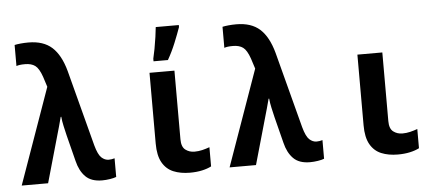

<svg xmlns="http://www.w3.org/2000/svg" viewBox="-52 -907 2356 1036"><g transform="rotate(-5 1126.0 -389.5)"><path d="M462 10Q403 10 372 -21.5Q341 -53 328 -107L292 -249Q286 -274 280 -301Q274 -328 272 -351H269Q263 -326 255 -299Q247 -272 243 -257L170 0H27L211 -519L193 -575Q177 -621 156.5 -636Q136 -651 102 -651Q85 -651 74 -649.5Q63 -648 55 -645V-759Q68 -762 88 -764Q108 -766 130 -766Q211 -766 257.5 -724Q304 -682 328 -594L436 -182Q450 -131 468 -114.5Q486 -98 507 -98Q523 -98 539 -103V-2Q527 3 505 6.5Q483 10 462 10Z M938 10Q887 10 848.5 -6Q810 -22 788.5 -60Q767 -98 767 -163V-546H902V-174Q902 -133 923 -117Q944 -101 972 -101Q994 -101 1014.5 -106Q1035 -111 1054 -118V-14Q1033 -3 1003.5 3.5Q974 10 938 10ZM794 -620Q799 -640 805 -672Q811 -704 815.5 -736Q820 -768 822 -789H947V-778Q934 -741 915 -694.5Q896 -648 872 -606H794Z M1588 10Q1529 10 1498 -21.5Q1467 -53 1454 -107L1418 -249Q1412 -274 1406 -301Q1400 -328 1398 -351H1395Q1389 -326 1381 -299Q1373 -272 1369 -257L1296 0H1153L1337 -519L1319 -575Q1303 -621 1282.5 -636Q1262 -651 1228 -651Q1211 -651 1200 -649.5Q1189 -648 1181 -645V-759Q1194 -762 1214 -764Q1234 -766 1256 -766Q1337 -766 1383.5 -724Q1430 -682 1454 -594L1562 -182Q1576 -131 1594 -114.5Q1612 -98 1633 -98Q1649 -98 1665 -103V-2Q1653 3 1631 6.5Q1609 10 1588 10Z M2064 10Q2013 10 1974.5 -6Q1936 -22 1914.5 -60Q1893 -98 1893 -163V-546H2028V-174Q2028 -133 2049 -117Q2070 -101 2098 -101Q2120 -101 2140.5 -106Q2161 -111 2180 -118V-14Q2159 -3 2129.5 3.5Q2100 10 2064 10Z"/></g></svg>

Font: Noto Sans Mono SemiCondensed
Style: Bold
Weight: 700
Width: 4
Designer: Monotype Design Team
Foundry: Monotype Imaging Inc.
Version: Version 2.014